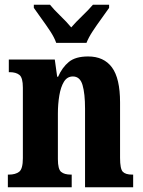

<svg xmlns="http://www.w3.org/2000/svg" viewBox="-20 -786 599 806"><path d="M13 0V-53H17Q45 -53 60.5 -65Q76 -77 76 -122V-418Q76 -460 61.5 -471.5Q47 -483 21 -483H17V-536H210L220 -464H224Q241 -503 269 -526Q297 -549 350 -549Q416 -549 450 -503Q484 -457 484 -356V-123Q484 -77 495.5 -65Q507 -53 535 -53H539V0H337V-330Q337 -393 326.5 -429Q316 -465 286 -465Q262 -465 248.5 -443Q235 -421 229 -385Q223 -349 223 -309V-118Q223 -76 236.5 -64.5Q250 -53 278 -53H281V0ZM216 -606Q208 -629 190.5 -655.5Q173 -682 154 -708Q135 -734 122 -753V-766H190Q205 -747 233 -720Q261 -693 279 -671Q298 -693 326 -720Q354 -747 370 -766H438V-753Q425 -734 406 -708Q387 -682 369.5 -655.5Q352 -629 343 -606Z"/></svg>

Font: Noto Serif ExtraCondensed ExtraBold
Style: Regular
Weight: 800
Width: 2
Designer: Monotype Design Team
Foundry: Monotype Imaging Inc.
Version: Version 2.013; ttfautohint (v1.8.4.7-5d5b)